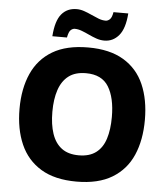

<svg xmlns="http://www.w3.org/2000/svg" viewBox="-61 -983 916 1048"><g transform="rotate(5 397.0 -459.5)"><path d="M397 10Q278 10 202 -36Q126 -82 89.5 -165Q53 -248 53 -359Q53 -470 90 -552.5Q127 -635 203 -680Q279 -725 398 -725Q516 -725 592 -679.5Q668 -634 704 -551.5Q740 -469 740 -358Q740 -247 704 -164.5Q668 -82 592 -36Q516 10 397 10ZM397 -134Q455 -134 491 -161Q527 -188 543 -238.5Q559 -289 559 -358Q559 -463 522 -523.5Q485 -584 398 -584Q339 -584 303 -556.5Q267 -529 250 -478.5Q233 -428 233 -358Q233 -289 250 -238.5Q267 -188 303 -161Q339 -134 397 -134ZM197 -769Q203 -854 234 -891Q265 -928 317 -928Q337 -928 357.5 -921Q378 -914 399.5 -904Q421 -894 440.5 -886.5Q460 -879 479 -879Q491 -879 502 -889Q513 -899 518 -929H599Q593 -846 561 -808Q529 -770 481 -770Q459 -770 437.5 -777.5Q416 -785 395 -795Q374 -805 354 -812.5Q334 -820 316 -820Q304 -820 293.5 -810.5Q283 -801 277 -769Z"/></g></svg>

Font: Noto Sans Symbols ExtraBold
Style: Regular
Weight: 800
Version: Version 2.002